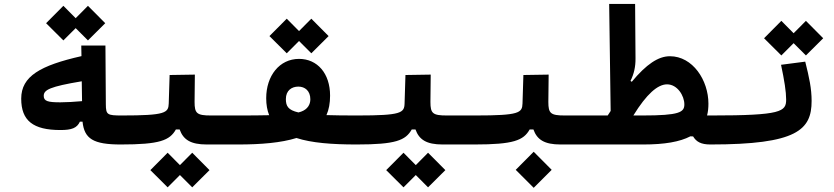

<svg xmlns="http://www.w3.org/2000/svg" viewBox="-20 -713 4142 954"><path d="M280.3 -66.9C336.4 -66.9 362.3 -76.7 377 -108.4H390.1C398.9 -23.4 443.4 4.9 580.1 4.9C613.3 4.9 622.6 -22 622.6 -65.9C622.6 -114.3 613.3 -139.2 585.9 -139.2C512.7 -139.2 506.3 -142.6 505.9 -194.8L503.9 -486.8H383.8L384.8 -434.1C180.7 -387.7 85.4 -334.5 85.4 -222.7C85.4 -113.3 144.5 -66.9 280.3 -66.9ZM417 -512.2 502.9 -597.7 417 -684.1 356 -622.6 294.9 -684.1 209 -597.7 294.9 -512.2 356 -573.2ZM386.2 -309.1 387.7 -210.4C353.5 -207 307.1 -204.6 279.8 -204.6C217.3 -204.6 197.3 -210.4 197.3 -236.8C197.3 -266.6 228 -282.7 386.2 -309.1Z M580.1 4.9C773.4 4.9 823.2 -15.1 854 -69.8H872.6C890.6 -19 927.2 4.9 1007.3 4.9H1166C1189.5 4.9 1208.5 -20 1208.5 -75.7C1208.5 -120.1 1196.8 -139.2 1171.9 -139.2H1028.3C958 -139.2 946.8 -149.4 946.8 -206.5L948.2 -342.3L822.8 -340.3L818.4 -198.7C816.9 -152.3 802.2 -139.2 585.9 -139.2ZM935.1 217.8 1021 132.3 935.1 45.9 874 107.4 813 45.9 727.1 132.3 813 217.8 874 156.7Z M1164.1 4.9C1276.4 4.9 1376.5 -3.4 1453.1 -27.3C1528.3 -2.9 1629.4 4.9 1750.5 4.9C1789.1 4.9 1811.5 -27.3 1811.5 -68.4C1811.5 -104.5 1795.4 -139.2 1758.8 -139.2C1696.3 -139.2 1645 -139.6 1602.1 -141.1C1614.3 -168.5 1620.1 -200.2 1620.1 -237.8C1620.1 -348.1 1557.1 -420.4 1465.8 -420.4C1368.2 -420.4 1302.7 -335.9 1302.7 -225.1C1302.7 -192.9 1307.6 -165 1317.4 -140.6C1274.9 -139.6 1226.1 -139.2 1171.9 -139.2ZM1526.9 -448.2 1612.8 -533.7 1526.9 -620.1 1465.8 -558.6 1404.8 -620.1 1318.8 -533.7 1404.8 -448.2 1465.8 -509.3ZM1462.9 -154.3C1411.1 -166 1400.4 -186.5 1400.4 -220.7C1400.4 -263.7 1429.7 -282.7 1462.4 -282.7C1495.1 -282.7 1522 -261.7 1522 -219.7C1522 -194.3 1508.8 -169.9 1476.1 -158.2C1472.2 -156.7 1467.8 -155.3 1462.9 -154.3Z M1752 4.9C1945.3 4.9 1995.1 -15.1 2025.9 -69.8H2044.4C2062.5 -19 2099.1 4.9 2179.2 4.9H2337.9C2361.3 4.9 2380.4 -20 2380.4 -75.7C2380.4 -120.1 2368.7 -139.2 2343.8 -139.2H2200.2C2129.9 -139.2 2118.7 -149.4 2118.7 -206.5L2120.1 -342.3L1994.6 -340.3L1990.2 -198.7C1988.8 -152.3 1974.1 -139.2 1757.8 -139.2ZM2106.9 217.8 2192.9 132.3 2106.9 45.9 2045.9 107.4 1984.9 45.9 1898.9 132.3 1984.9 217.8 2045.9 156.7Z M2337.9 4.9C2531.2 4.9 2581.1 -15.1 2611.8 -69.8H2630.4C2648.4 -19 2685.1 4.9 2765.1 4.9H2923.8C2947.3 4.9 2966.3 -20 2966.3 -75.7C2966.3 -120.1 2954.6 -139.2 2929.7 -139.2H2786.1C2715.8 -139.2 2704.6 -149.4 2704.6 -206.5L2706.1 -342.3L2580.6 -340.3L2576.2 -198.7C2574.7 -152.3 2560.1 -139.2 2343.8 -139.2ZM2631.8 220.2 2721.2 130.9 2631.8 41 2542.5 130.9Z M3509.8 4.9C3533.2 4.9 3552.2 -20 3552.2 -75.7C3552.2 -120.1 3540.5 -139.2 3515.6 -139.2H3493.2C3498 -157.2 3500 -176.3 3500 -197.8C3500 -314.5 3421.9 -433.6 3308.6 -433.6C3251 -433.6 3191.4 -393.6 3119.1 -306.6L3112.8 -311C3129.9 -345.2 3138.2 -380.9 3137.7 -423.3L3135.7 -693.4H3006.8L3014.2 -161.6C3009.3 -154.3 3004.4 -147 2999.5 -139.2H2929.7L2920.9 4.9H3176.8C3281.7 4.9 3357.9 -8.3 3410.2 -35.6L3423.8 -35.2C3439.9 -8.8 3462.4 4.9 3509.8 4.9ZM3127 -139.2C3192.9 -246.1 3248 -293.9 3294.4 -293.9C3345.7 -293.9 3380.4 -237.3 3380.4 -194.3C3380.4 -155.3 3356.4 -139.2 3172.4 -139.2Z M3509.8 4.9C3939.9 4.9 4012.7 -67.4 4012.7 -211.4C4012.7 -272.5 4001 -327.1 3981 -406.7L3860.8 -391.1C3877.4 -313 3886.2 -257.3 3886.2 -218.3C3886.2 -158.7 3863.3 -139.2 3515.6 -139.2C3499 -139.2 3481.4 -128.4 3481.4 -75.7C3481.4 -16.1 3490.7 4.9 3509.8 4.9ZM3984.4 -437.5 4070.3 -522.9 3984.4 -609.4 3923.3 -547.9 3862.3 -609.4 3776.4 -522.9 3862.3 -437.5 3923.3 -498.5Z"/></svg>

Font: CaskaydiaCove Nerd Font
Style: Bold
Weight: 700
Designer: Aaron Bell
Foundry: Saja Typeworks
Version: Version 2111.1;Nerd Fonts 2.3.0